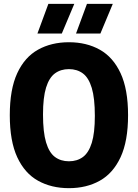

<svg xmlns="http://www.w3.org/2000/svg" viewBox="-20 -970 718 1000"><path d="M339 10Q247.5 10 178 -28.8Q108.5 -67.5 69.8 -151.2Q31 -235 31 -370Q31 -505 69.8 -588.8Q108.5 -672.5 178 -711.2Q247.5 -750 339 -750Q430.5 -750 499.8 -711.2Q569 -672.5 608 -588.8Q647 -505 647 -370Q647 -235 608 -151.2Q569 -67.5 499.8 -28.8Q430.5 10 339 10ZM339 -130Q381.5 -130 411.8 -152.2Q442 -174.5 458 -226Q474 -277.5 474 -366.5Q474 -458.5 458 -511.8Q442 -565 411.8 -587.5Q381.5 -610 339 -610Q296.5 -610 266.2 -587.8Q236 -565.5 220 -514Q204 -462.5 204 -373.5Q204 -281.5 220 -228.2Q236 -175 266.2 -152.5Q296.5 -130 339 -130ZM376 -795.5 433 -950H567.5L503 -795.5ZM175 -795.5 232 -950H367L302 -795.5Z"/></svg>

Font: Encode Sans Condensed ExtraBold
Style: Regular
Weight: 800
Width: 3
Designer: Multiple Designers
Foundry: Impallari Type
Version: Version 3.000; ttfautohint (v1.8.3) -l 8 -r 50 -G 200 -x 14 